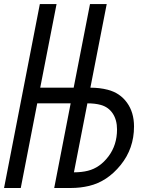

<svg xmlns="http://www.w3.org/2000/svg" viewBox="-28 -937 714 957"><path d="M340.5 -78.1Q379.6 -78.1 410.2 -85.9Q470.1 -100.9 512.7 -157.6Q555.3 -214.2 555.3 -291.7Q555.3 -339.2 533.9 -371.4Q512.4 -403.6 474 -414.1Q446 -421.9 407.6 -421.9ZM170.6 -916.7H253.9L172.5 -500H339.2L420.6 -916.7H503.9L422.5 -500Q469.4 -500 509.1 -489.6Q569.7 -474 604.8 -425.5Q640 -377 640 -306.6Q640 -196.6 573.2 -114.3Q506.5 -31.9 416 -10.4Q372.4 0 325.5 0H242.2L324.2 -421.9H157.6L75.5 0H-7.8Z"/></svg>

Font: Monoid
Style: Italic
Weight: 400
Width: 4
Italic angle: -11°
Monospace: yes
Version: Version 0.61